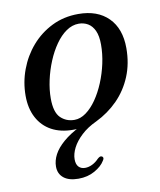

<svg xmlns="http://www.w3.org/2000/svg" viewBox="-79 -535 681 817"><g transform="rotate(-10 261.5 -127.0)"><path d="M314.5 -471.5Q397 -471.5 444 -424.5Q491 -377.5 491 -293Q491 -226.5 468.2 -171.5Q445.5 -116.5 404.8 -75.2Q364 -34 310.5 -8Q271.5 10 245 34.8Q218.5 59.5 205.2 85.5Q192 111.5 192 135Q192 157 202.5 167.8Q213 178.5 230 178.5Q245.5 178.5 261.2 170.8Q277 163 289 150Q294.5 145 298.8 143Q303 141 307 142.5Q311.5 143.5 313.2 148.5Q315 153.5 309 162Q296 184 265.2 201.5Q234.5 219 194.5 219Q153 219 130.8 201Q108.5 183 108.5 151.5Q108.5 126 122 100.2Q135.5 74.5 164.8 49.2Q194 24 240 1L241.5 8Q228.5 9.5 221 9.8Q213.5 10 207.5 10Q154 10 115 -11.2Q76 -32.5 54.8 -72.5Q33.5 -112.5 33.5 -167.5Q33.5 -226 53.8 -280.2Q74 -334.5 111.2 -377.5Q148.5 -420.5 200 -446Q251.5 -471.5 314.5 -471.5ZM221 -30.5Q246.5 -30.5 271 -48.2Q295.5 -66 316.5 -96.2Q337.5 -126.5 353.5 -165Q369.5 -203.5 378.5 -245Q387.5 -286.5 387.5 -326.5Q387.5 -364 377 -386.8Q366.5 -409.5 348.8 -420Q331 -430.5 309 -430.5Q281 -430.5 255.2 -412.8Q229.5 -395 208 -364.2Q186.5 -333.5 170.8 -295.5Q155 -257.5 146 -216.5Q137 -175.5 137 -137.5Q137 -78 161.2 -54.2Q185.5 -30.5 221 -30.5Z"/></g></svg>

Font: Fraunces
Style: Italic
Weight: 400
Italic angle: -16°
Version: Version 1.000;[b76b70a41]